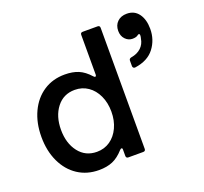

<svg xmlns="http://www.w3.org/2000/svg" viewBox="-133 -929 1163 1096"><g transform="rotate(-20 448.5 -381.5)"><path d="M44 -279Q44 -364 75 -430Q106 -496 161.5 -532.5Q217 -569 290 -569Q338 -569 373 -554.5Q408 -540 441 -503Q446 -497 451 -497Q453 -497 455 -500Q457 -503 457 -508V-749Q457 -763 471 -763H561Q575 -763 575 -749V-14Q575 0 561 0H471Q457 0 457 -14V-53Q457 -62 451 -62Q447 -62 441 -56Q408 -19 373 -4Q338 11 290 11Q217 11 161.5 -25.5Q106 -62 75 -128Q44 -194 44 -279ZM469 -279Q469 -333 449 -376Q429 -419 394 -443Q359 -467 314 -467Q245 -467 204 -414Q163 -361 163 -279Q163 -197 204 -144Q245 -91 314 -91Q359 -91 394 -115Q429 -139 449 -182Q469 -225 469 -279ZM681 -469Q675 -469 671.5 -473Q668 -477 668 -483V-516Q668 -528 682 -531Q719 -537 742 -558.5Q765 -580 770 -613Q773 -622 773 -633Q773 -639 769 -640.5Q765 -642 760 -638Q749 -628 725 -628Q700 -628 681.5 -647.5Q663 -667 663 -698Q663 -732 684.5 -753Q706 -774 742 -774Q788 -774 813.5 -739Q839 -704 839 -647Q839 -581 800.5 -530.5Q762 -480 683 -469Z"/></g></svg>

Font: Open Sauce Two SemiBold
Style: Regular
Weight: 600
Designer: Alfredo Marco Pradil
Foundry: Creative Sauce Fz LLC
Version: Version 1.477